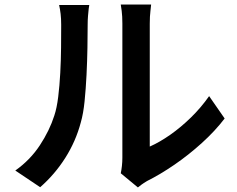

<svg xmlns="http://www.w3.org/2000/svg" viewBox="-20 -781 1040 841"><path d="M509 -22Q512 -36 514 -54Q516 -72 516 -90Q516 -101 516 -134.5Q516 -168 516 -215.5Q516 -263 516 -319Q516 -375 516 -431.5Q516 -488 516 -537.5Q516 -587 516 -624.5Q516 -662 516 -678Q516 -710 513 -733.5Q510 -757 509 -761H642Q642 -757 639 -733.5Q636 -710 636 -677Q636 -661 636 -627Q636 -593 636 -547.5Q636 -502 636 -450.5Q636 -399 636 -349Q636 -299 636 -255.5Q636 -212 636 -181.5Q636 -151 636 -139Q679 -158 725.5 -190.5Q772 -223 816.5 -266.5Q861 -310 896 -360L964 -262Q922 -207 864 -154.5Q806 -102 744 -59.5Q682 -17 624 12Q609 21 599.5 28Q590 35 584 40ZM47 -34Q112 -80 154.5 -144.5Q197 -209 218 -275Q229 -308 235 -357Q241 -406 244 -462Q247 -518 247.5 -573Q248 -628 248 -672Q248 -700 245.5 -720.5Q243 -741 239 -759H371Q370 -756 368.5 -742.5Q367 -729 365.5 -711Q364 -693 364 -674Q364 -630 363 -572Q362 -514 359 -453Q356 -392 350.5 -337.5Q345 -283 334 -245Q312 -162 266 -89.5Q220 -17 156 39Z"/></svg>

Font: Noto Sans KR SemiBold
Style: Regular
Weight: 600
Designer: Ryoko NISHIZUKA  (kana, bopomofo & ideographs); Paul D. Hunt (Latin, Greek & Cyrillic); Sandoll Communications , Soo-you
Foundry: Adobe
Version: Version 2.004-H2;hotconv 1.0.118;makeotfexe 2.5.65603